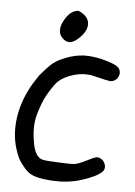

<svg xmlns="http://www.w3.org/2000/svg" viewBox="-50 -698 520 737"><g transform="rotate(5 210.5 -329.5)"><path d="M170.9 -548.8Q164.1 -555.7 161.1 -563Q158.2 -570.3 158.2 -580.1Q158.2 -599.1 172.4 -622.1Q186.5 -645.5 202.6 -653.3Q214.4 -658.7 219.7 -658.7Q224.6 -659.2 233.4 -653.8Q263.7 -636.7 263.7 -609.9Q263.7 -585 237.3 -558.1Q217.3 -538.6 201.7 -536.1Q199.2 -536.1 196.8 -536.1Q183.6 -536.1 170.9 -548.8ZM137.7 -4.9Q105.5 -10.3 89.4 -21.5Q72.8 -32.7 50.8 -64.9Q45.9 -71.8 39.1 -88.4Q32.7 -105 28.3 -121.1Q20 -152.8 20 -186.5Q20 -213.4 24.9 -241.7Q36.6 -305.7 72.3 -365.2Q78.6 -376 85.4 -385.7Q91.8 -395.5 94.2 -398.9Q122.1 -431.6 135.7 -443.8Q149.4 -456.1 169.4 -465.8Q207 -483.9 242.7 -488.3Q243.2 -488.3 243.7 -488.3Q250 -489.3 256.8 -489.7Q261.2 -489.7 266.1 -489.7Q304.7 -489.7 350.6 -475.6Q369.6 -469.7 380.9 -463.9Q392.1 -458 396 -452.1Q401.4 -443.8 401.4 -435.1Q401.4 -431.2 400.4 -427.2Q397.5 -414.1 385.3 -405.8Q375.5 -399.4 364.7 -400.9Q354.5 -401.9 305.7 -414.1Q289.1 -418.5 271 -418.5Q246.6 -418.5 220.7 -410.2Q175.8 -396 154.8 -366.7Q133.3 -336.4 121.1 -311Q108.9 -285.2 98.1 -247.6Q91.3 -223.6 91.3 -193.8Q91.3 -176.3 93.8 -157.2Q100.1 -105.5 117.7 -87.9Q126.5 -78.6 138.7 -76.7Q150.4 -74.2 197.8 -72.3Q225.6 -70.8 241.7 -70.8Q249.5 -70.8 254.4 -71.3Q269.5 -71.8 303.7 -88.9Q328.1 -101.6 337.4 -104Q346.2 -106.4 354.5 -102.5Q367.7 -96.7 373 -83.5Q378.9 -70.8 373.5 -58.6Q368.2 -47.4 342.3 -33.7Q315.9 -20.5 278.8 -9.8Q248.5 -1.5 211.4 0Q206.1 0 200.7 0Q168.9 0 137.7 -4.9Z"/></g></svg>

Font: Casuwalt
Style: Regular
Weight: 400
Designer: Walter E Stewart
Version: 0.1